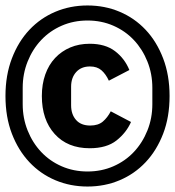

<svg xmlns="http://www.w3.org/2000/svg" viewBox="-20 -700 640 702"><path d="M300 -18Q237 -18 182.5 -41Q128 -64 87.5 -107Q47 -150 23.5 -211Q0 -272 0 -349Q0 -425 23.5 -486.5Q47 -548 87.5 -591Q128 -634 182.5 -657Q237 -680 300 -680Q363 -680 417.5 -657Q472 -634 512.5 -591Q553 -548 576.5 -486.5Q600 -425 600 -349Q600 -272 576.5 -211Q553 -150 512.5 -107Q472 -64 417.5 -41Q363 -18 300 -18ZM300 -73Q351 -73 394.5 -92Q438 -111 469.5 -144.5Q501 -178 519 -223Q537 -268 537 -319V-379Q537 -430 519 -475Q501 -520 469.5 -553.5Q438 -587 394.5 -606Q351 -625 300 -625Q249 -625 205.5 -606Q162 -587 130.5 -553.5Q99 -520 81 -475Q63 -430 63 -379V-319Q63 -268 81 -223Q99 -178 130.5 -144.5Q162 -111 205.5 -92Q249 -73 300 -73ZM308 -158Q227 -158 180 -210Q133 -262 133 -349Q133 -392 145.5 -427.5Q158 -463 181.5 -488Q205 -513 237 -526.5Q269 -540 308 -540Q365 -540 400.5 -513Q436 -486 453 -444L378 -405Q367 -429 351 -443Q335 -457 309 -457Q277 -457 258.5 -436.5Q240 -416 240 -383V-315Q240 -282 258 -261.5Q276 -241 310 -241Q339 -241 356 -255.5Q373 -270 385 -293L459 -254Q442 -215 406 -186.5Q370 -158 308 -158Z"/></svg>

Font: IBM Plex Mono SemiBold
Style: Regular
Weight: 600
Monospace: yes
Designer: Mike Abbink, Paul van der Laan, Pieter van Rosmalen
Foundry: Bold Monday
Version: Version 2.3